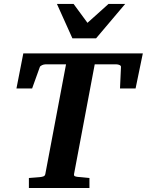

<svg xmlns="http://www.w3.org/2000/svg" viewBox="-20 -937 732 957"><path d="M655.8 -496.1H578.1L583 -603Q583.5 -609.4 575.9 -612.8Q568.4 -616.2 561 -616.2H452.1L349.1 -69.8Q347.7 -61 353.3 -58.6Q358.9 -56.2 368.2 -55.2Q377 -54.7 386.7 -53.7Q395 -52.7 405.3 -51.8L425.8 -49.8V0H124V-49.8Q133.8 -50.8 143.3 -51.3Q152.8 -51.8 161.1 -52.7Q170.4 -53.7 179.2 -54.2Q189.5 -55.2 197 -58.1Q204.6 -61 206.1 -70.8L309.1 -616.2H206.1Q202.6 -616.2 198.2 -615.2Q193.8 -614.3 189.7 -612.3Q185.5 -610.4 182.4 -607.9Q179.2 -605.5 178.2 -602.1L140.1 -496.1H62L96.2 -670.9H691.9ZM459 -746.1H340.8L263.7 -917.5H346.7L416 -823.2L521 -917.5H604Z"/></svg>

Font: Charis SIL Viet
Style: Bold Italic
Weight: 700
Italic angle: -11°
Foundry: SIL International
Version: Version 5.000